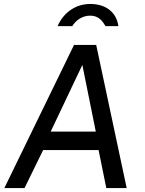

<svg xmlns="http://www.w3.org/2000/svg" viewBox="-20 -950 733 970"><path d="M271 -818H345C363 -847 395 -871 436 -871C479 -871 499 -842 513 -818H578C569 -887 516 -930 436 -930C355 -930 297 -879 271 -818ZM2 0H104L198 -192H478L517 0H620L466 -723H354ZM236 -285 396 -622 464 -285Z"/></svg>

Font: United Sans Medium
Style: Italic
Weight: 500
Italic angle: -8°
Designer: Pablo Impallari, Rodrigo Fuenzalida (Modified by Dan O. Williams)
Version: Version 1.000;PS 001.000;hotconv 1.0.88;makeotf.lib2.5.64775